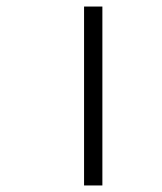

<svg xmlns="http://www.w3.org/2000/svg" viewBox="-20 -499 494 587"><path d="M237 -479V68H293V-479Z"/></svg>

Font: Hejaz
Style: Regular
Weight: 400
Designer: Bandar Raffah (Arabic) and Santiago Orozco (Latin)
Foundry: Caramella and Typemade
Version: Version 1.010;hotconv 1.0.109;makeotfexe 2.5.65596